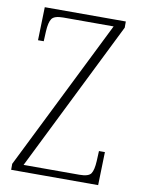

<svg xmlns="http://www.w3.org/2000/svg" viewBox="-82 -770 607 826"><g transform="rotate(10 221.5 -357.0)"><path d="M25 0V-26L352 -684H132Q93 -684 82 -668Q71 -652 69 -612L67 -569H42L46 -714H400V-687L74 -30H318Q358 -30 368.5 -46Q379 -62 381 -101L383 -145H409L405 0Z"/></g></svg>

Font: Noto Serif Myanmar Condensed ExtraLight
Style: Regular
Weight: 200
Width: 3
Designer: Ben Mitchell and the Monotype Design Team
Foundry: Monotype Imaging Inc.
Version: Version 2.106; ttfautohint (v1.8.4.7-5d5b)